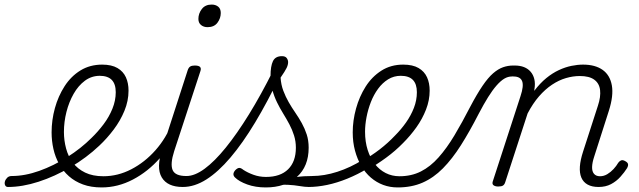

<svg xmlns="http://www.w3.org/2000/svg" viewBox="-168 -802 2797 841"><path d="M-133 17Q-142 17 -145.5 9.5Q-149 2 -146.5 -7Q-144 -16 -136.5 -23.5Q-129 -31 -117 -31Q-59 -31 4 -53.5Q67 -76 127 -114Q187 -152 233 -198Q261 -225 285.5 -257.5Q310 -290 324.5 -326Q339 -362 339 -398Q339 -434 321.5 -452Q304 -470 268 -470Q257 -470 252.5 -477Q248 -484 249.5 -494Q251 -504 258.5 -511.5Q266 -519 279 -519Q321 -519 346.5 -504Q372 -489 383.5 -463.5Q395 -438 395 -405Q395 -360 377 -316.5Q359 -273 330 -234.5Q301 -196 267 -164Q211 -111 141.5 -70Q72 -29 1 -6Q-70 17 -133 17Z M277 19Q231 19 195.5 6Q160 -7 134 -30Q108 -53 91 -83.5Q74 -114 66 -149.5Q58 -185 58 -222Q58 -276 72.5 -328.5Q87 -381 115 -424.5Q143 -468 184.5 -493.5Q226 -519 280 -519Q289 -519 292.5 -511.5Q296 -504 294 -494Q292 -484 285.5 -477Q279 -470 270 -470Q233 -470 204 -448.5Q175 -427 154.5 -391Q134 -355 123 -311.5Q112 -268 112 -224Q112 -187 121.5 -151.5Q131 -116 151.5 -89Q172 -62 205 -46Q238 -30 285 -30Q348 -30 407 -60.5Q466 -91 513 -144Q560 -197 586 -265Q590 -273 598.5 -274.5Q607 -276 613 -269.5Q619 -263 612 -245Q585 -169 532.5 -109.5Q480 -50 414 -15.5Q348 19 277 19Z M632 17Q599 17 576 6.5Q553 -4 540.5 -25Q528 -46 528.5 -76.5Q529 -107 542 -148L654 -494Q658 -506 665 -510.5Q672 -515 685 -515Q702 -515 708 -509Q714 -503 710 -491L595 -140Q577 -84 588 -57.5Q599 -31 648 -31Q658 -31 661.5 -23.5Q665 -16 663.5 -7Q662 2 654.5 9.5Q647 17 632 17ZM741 -683Q724 -683 712.5 -692.5Q701 -702 701 -719Q701 -743 716 -762.5Q731 -782 759 -782Q776 -782 787.5 -773Q799 -764 799 -745Q799 -722 784.5 -702.5Q770 -683 741 -683Z M633 17Q621 17 617 9.5Q613 2 616 -7Q619 -16 628 -23.5Q637 -31 649 -31Q685 -31 728.5 -63Q772 -95 821 -155.5Q870 -216 922.5 -301Q975 -386 1028 -492Q1033 -502 1043 -501.5Q1053 -501 1059 -492.5Q1065 -484 1059 -471Q1004 -356 949.5 -265.5Q895 -175 841.5 -112Q788 -49 736 -16Q684 17 633 17Z M1186 17Q1167 17 1144.5 13Q1122 9 1093.5 7.5Q1065 6 1027 12L1057 -10Q1094 -21 1119.5 -25Q1145 -29 1164.5 -30Q1184 -31 1202 -31Q1211 -31 1214 -23.5Q1217 -16 1215 -7Q1213 2 1205.5 9.5Q1198 17 1186 17ZM996 19Q951 19 915 6Q879 -7 861 -25Q854 -32 854.5 -40Q855 -48 863 -57Q872 -66 879.5 -66.5Q887 -67 898 -58Q916 -46 942 -36.5Q968 -27 997 -27Q1060 -27 1094 -60.5Q1128 -94 1128 -155Q1128 -183 1120 -208.5Q1112 -234 1099.5 -257.5Q1087 -281 1072.5 -304.5Q1058 -328 1045.5 -353.5Q1033 -379 1025 -408Q1017 -437 1017 -470Q1017 -512 1027.5 -534Q1038 -556 1067 -556Q1082 -556 1088 -547.5Q1094 -539 1094 -530Q1094 -518 1087.5 -504.5Q1081 -491 1061 -462Q1063 -431 1073 -404.5Q1083 -378 1096.5 -354.5Q1110 -331 1125.5 -308.5Q1141 -286 1154 -262.5Q1167 -239 1175.5 -213Q1184 -187 1184 -155Q1184 -73 1132.5 -27Q1081 19 996 19Z M1183 17Q1171 17 1167 9.5Q1163 2 1166 -7Q1169 -16 1178 -23.5Q1187 -31 1199 -31Q1252 -31 1309.5 -49.5Q1367 -68 1421 -102Q1429 -107 1436 -103.5Q1443 -100 1447 -92.5Q1451 -85 1450.5 -77Q1450 -69 1442 -64Q1399 -38 1353.5 -19.5Q1308 -1 1265 8Q1222 17 1183 17Z M1418 -97Q1458 -119 1495 -147.5Q1532 -176 1562 -208Q1589 -235 1610.5 -265.5Q1632 -296 1645 -329.5Q1658 -363 1658 -398Q1658 -434 1640.5 -452Q1623 -470 1587 -470Q1576 -470 1571.5 -477Q1567 -484 1568.5 -494Q1570 -504 1577.5 -511.5Q1585 -519 1598 -519Q1640 -519 1665.5 -504Q1691 -489 1702.5 -463.5Q1714 -438 1714 -405Q1714 -363 1698 -322Q1682 -281 1656 -244.5Q1630 -208 1598 -176Q1564 -141 1523 -111Q1482 -81 1438 -56Z M1574 19Q1540 19 1510.5 8Q1481 -3 1456.5 -24Q1432 -45 1414.5 -75Q1397 -105 1387 -142Q1377 -179 1377 -222Q1377 -274 1391.5 -326.5Q1406 -379 1433.5 -422.5Q1461 -466 1502.5 -492.5Q1544 -519 1598 -519Q1607 -519 1610.5 -511.5Q1614 -504 1612 -494Q1610 -484 1603.5 -477Q1597 -470 1588 -470Q1557 -470 1532 -454.5Q1507 -439 1488 -413Q1469 -387 1456.5 -355Q1444 -323 1437.5 -289Q1431 -255 1431 -225Q1431 -181 1442.5 -145Q1454 -109 1474 -83.5Q1494 -58 1521.5 -44Q1549 -30 1582 -30Q1634 -30 1675.5 -51Q1717 -72 1753 -112.5Q1789 -153 1822.5 -209Q1856 -265 1892 -335Q1921 -390 1945.5 -426Q1970 -462 1992 -481Q2014 -500 2035.5 -507.5Q2057 -515 2080 -515Q2092 -515 2096.5 -508Q2101 -501 2100 -491.5Q2099 -482 2092 -474.5Q2085 -467 2074 -467Q2057 -467 2041 -457.5Q2025 -448 2007 -427.5Q1989 -407 1970 -376.5Q1951 -346 1929 -304Q1889 -226 1851 -166Q1813 -106 1772 -64.5Q1731 -23 1683 -2Q1635 19 1574 19Z M2014 15Q2002 15 1994.5 10Q1987 5 1990 -6L2112 -381Q2127 -426 2119 -446.5Q2111 -467 2081 -467Q2071 -467 2067 -474.5Q2063 -482 2063.5 -491.5Q2064 -501 2070 -508Q2076 -515 2086 -515Q2110 -515 2127.5 -508Q2145 -501 2156.5 -487.5Q2168 -474 2172.5 -455Q2177 -436 2173 -412L2172 -404Q2198 -438 2225 -460Q2252 -482 2280 -495Q2308 -508 2335 -513.5Q2362 -519 2386 -519Q2439 -519 2471.5 -496Q2504 -473 2512 -428Q2520 -383 2499 -317L2435 -117Q2426 -90 2425.5 -70.5Q2425 -51 2434 -40.5Q2443 -30 2460 -30Q2477 -30 2492 -39Q2507 -48 2519.5 -61.5Q2532 -75 2540 -89Q2544 -95 2551.5 -99Q2559 -103 2571 -96Q2582 -90 2583 -82.5Q2584 -75 2579 -66Q2567 -47 2549.5 -27.5Q2532 -8 2508.5 4.5Q2485 17 2454 17Q2425 17 2406 6.5Q2387 -4 2378.5 -24Q2370 -44 2372 -72.5Q2374 -101 2386 -138L2451 -339Q2464 -378 2460.5 -407.5Q2457 -437 2435 -453Q2413 -469 2372 -469Q2342 -469 2311 -460Q2280 -451 2250 -431Q2220 -411 2193 -380Q2166 -349 2143 -305L2045 -4Q2042 6 2035.5 10.5Q2029 15 2014 15Z"/></svg>

Font: Playwrite RO ExtraLight
Style: Regular
Weight: 250
Version: Version 1.002